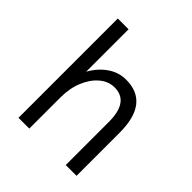

<svg xmlns="http://www.w3.org/2000/svg" viewBox="-192 -829 957 957"><g transform="rotate(45 287.0 -350.0)"><path d="M90 0V-700H166V-401Q195 -453 239 -483.5Q283 -514 335 -514Q499 -514 499 -304V0H423V-304Q423 -446 322 -446Q279 -446 243.5 -416Q208 -386 187 -335Q166 -284 166 -220V0Z"/></g></svg>

Font: Imprima
Style: Regular
Weight: 400
Designer: Eduardo Tunni
Foundry: Eduardo Tunni
Version: Version 1.002; ttfautohint (v1.8.4.7-5d5b);gftools[0.9.23]